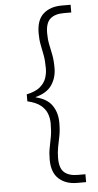

<svg xmlns="http://www.w3.org/2000/svg" viewBox="-62 -848 521 1018"><g transform="rotate(-5 198.5 -339.0)"><path d="M306 133Q246 133 209 99.5Q172 66 172 -3Q172 -38 177.5 -65Q183 -92 188.5 -122Q194 -152 194 -193Q194 -220 185 -245Q176 -270 152 -290Q128 -310 81 -321V-358Q128 -368 152 -388Q176 -408 185 -433.5Q194 -459 194 -486Q194 -528 188.5 -557Q183 -586 177.5 -613.5Q172 -641 172 -675Q172 -746 209 -778.5Q246 -811 306 -811H354V-770H313Q267 -770 242 -748Q217 -726 217 -672Q217 -639 222.5 -612.5Q228 -586 234 -556Q240 -526 240 -485Q240 -433 213.5 -394Q187 -355 127 -340V-338Q187 -324 213.5 -285.5Q240 -247 240 -193Q240 -153 234 -123Q228 -93 222.5 -65.5Q217 -38 217 -6Q217 48 242 69.5Q267 91 313 91H354V133Z"/></g></svg>

Font: DM Sans 20pt ExtraLight
Style: Regular
Weight: 250
Version: Version 4.004;gftools[0.9.30]